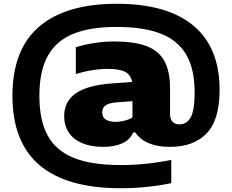

<svg xmlns="http://www.w3.org/2000/svg" viewBox="-20 -769 1232 1019"><path d="M584.5 -327 681 -334Q674.5 -372 644 -387.8Q613.5 -403.5 549 -403.5Q512 -403.5 466.5 -396Q421 -388.5 382.5 -375.5V-518.5Q429.5 -533 482 -541Q534.5 -549 584.5 -549Q691 -549 756 -525Q821 -501 851.8 -446.5Q882.5 -392 882.5 -298.5V-165Q882.5 -109 933.5 -109Q971 -109 992 -146Q1013 -183 1013 -279Q1013 -401.5 969 -477.8Q925 -554 834.2 -590Q743.5 -626 599.5 -626Q457 -626 367 -588.8Q277 -551.5 233 -471.2Q189 -391 189 -260.5Q189 -128.5 234 -48Q279 32.5 373.5 69.8Q468 107 621 107Q756 107 889 79.5V203Q758.5 230 621 230Q46 230 46 -260Q46 -506.5 188 -627.8Q330 -749 599.5 -749Q866.5 -749 1006 -633.2Q1145.5 -517.5 1145.5 -292Q1145.5 -133 1076.8 -61.2Q1008 10.5 882 10.5Q751 10.5 698 -66H687Q669.5 -26 627.5 -7.8Q585.5 10.5 529.5 10.5Q461.5 10.5 414.5 -10Q367.5 -30.5 344 -67.2Q320.5 -104 320.5 -153Q320.5 -232 384.5 -275.2Q448.5 -318.5 584.5 -327ZM602 -226Q560 -223 541.2 -210.5Q522.5 -198 522.5 -171Q522.5 -146 542.5 -134Q562.5 -122 595 -122Q614.5 -122 641.5 -128.8Q668.5 -135.5 683 -146V-232Z"/></svg>

Font: Encode Sans Expanded ExtraBold
Style: Regular
Weight: 800
Width: 7
Designer: Multiple Designers
Foundry: Impallari Type
Version: Version 2.000